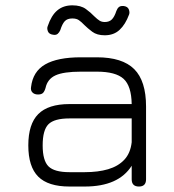

<svg xmlns="http://www.w3.org/2000/svg" viewBox="-20 -682 638 702"><path d="M234 0Q156 0 119.8 -36.2Q83.5 -72.5 83.5 -150.5Q83.5 -228.5 120 -265Q156.5 -301.5 234 -301.5H461.5Q460.5 -367.5 431.8 -393.8Q403 -420 334 -420H276Q212.5 -420 183 -406.5Q153.5 -393 146.5 -360.5Q143 -348 137.2 -342.2Q131.5 -336.5 119 -336.5Q106 -336.5 98.8 -343.8Q91.5 -351 93.5 -363.5Q100 -420.5 145.2 -446.5Q190.5 -472.5 276 -472.5H334Q427.5 -472.5 470.8 -429.2Q514 -386 514 -292.5V-26.5Q514 0 488 0Q461.5 0 461.5 -26.5V-76Q413.5 0 290 0ZM234 -52.5H290Q338.5 -52.5 375.2 -63.2Q412 -74 434.5 -98Q457 -122 461.5 -162V-249H234Q178.5 -249 157.2 -227.8Q136 -206.5 136 -150.5Q136 -95 157.2 -73.8Q178.5 -52.5 234 -52.5ZM363 -553Q334.5 -553 317.2 -566Q300 -579 289 -590Q277.5 -602 268.5 -608.2Q259.5 -614.5 244.5 -614.5Q226 -614.5 216.8 -604.5Q207.5 -594.5 200.5 -572Q197 -563.5 190.8 -558.2Q184.5 -553 174 -555Q159 -557 155 -567.8Q151 -578.5 154.5 -586.5Q167.5 -625.5 189.5 -644Q211.5 -662.5 244.5 -662.5Q275.5 -662.5 294 -649Q312.5 -635.5 323.5 -623.5Q337 -610.5 344.8 -606Q352.5 -601.5 363 -601.5Q379.5 -601.5 389 -611Q398.5 -620.5 405.5 -642Q409 -651.5 414.8 -656.2Q420.5 -661 432.5 -660Q447 -658 451 -647.5Q455 -637 452 -629Q438.5 -592.5 417.2 -572.8Q396 -553 363 -553Z"/></svg>

Font: Jura Light
Style: Regular
Weight: 400
Version: Version 5.106